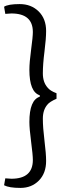

<svg xmlns="http://www.w3.org/2000/svg" viewBox="-23 -728 362 941"><path d="M-3 -695Q17 -708 73.5 -708Q130 -708 166.5 -672Q203 -636 203 -576Q203 -539 195 -475.5Q187 -412 187 -368.5Q187 -325 210 -299Q222 -283 254 -271V-244Q220 -229 210 -216Q187 -190 187 -146.5Q187 -103 195 -38.5Q203 26 203 61Q203 121 167.5 157Q132 193 77 193Q22 193 -3 180L3 146Q23 148 33 148Q138 148 138 56Q138 32 129.5 -33Q121 -98 121 -130Q121 -238 172 -254V-261Q121 -277 121 -386Q121 -422 129.5 -485Q138 -548 138 -571Q138 -662 33 -662Q23 -662 3 -660Z"/></svg>

Font: Karma
Style: Regular
Weight: 400
Designer: Joana Correia
Foundry: Indian Type Foundry
Version: Version 1.202;PS 1.0;hotconv 1.0.78;makeotf.lib2.5.61930; tt